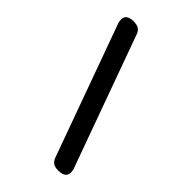

<svg xmlns="http://www.w3.org/2000/svg" viewBox="-280 -930 1160 1160"><g transform="rotate(45 300.0 -350.0)"><path d="M512 46Q517 57 518.5 66.5Q520 76 520 84Q520 107 504 118.5Q488 130 457 130Q430 130 414.5 120.5Q399 111 390 88L88 -746Q83 -758 81.5 -767Q80 -776 80 -784Q80 -809 97 -819.5Q114 -830 142 -830Q171 -830 187 -819.5Q203 -809 210 -788Z"/></g></svg>

Font: Maple Mono Normal NL
Style: Bold
Weight: 700
Monospace: yes
Designer: subframe7536
Version: Version 7.000